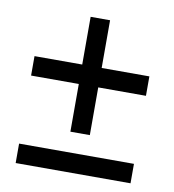

<svg xmlns="http://www.w3.org/2000/svg" viewBox="-65 -643 581 642"><g transform="rotate(10 225.0 -322.5)"><path d="M192 -195V-585H258V-195ZM30 -357V-423H420V-357ZM30 -60V-126H420V-60Z"/></g></svg>

Font: Akshar Light
Style: Regular
Weight: 300
Designer: Tall Chai
Foundry: Tall Chai
Version: Version 1.100